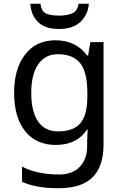

<svg xmlns="http://www.w3.org/2000/svg" viewBox="-20 -760 655 1020"><path d="M275 -546Q328 -546 370.5 -526Q413 -506 443 -465H448L460 -536H530V9Q530 124 471.5 182Q413 240 290 240Q172 240 97 206V125Q176 167 295 167Q364 167 403.5 126.5Q443 86 443 16V-5Q443 -17 444 -39.5Q445 -62 446 -71H442Q388 10 276 10Q172 10 113.5 -63Q55 -136 55 -267Q55 -395 113.5 -470.5Q172 -546 275 -546ZM287 -472Q220 -472 183 -418.5Q146 -365 146 -266Q146 -167 182.5 -114.5Q219 -62 289 -62Q370 -62 407 -105.5Q444 -149 444 -246V-267Q444 -377 406 -424.5Q368 -472 287 -472ZM452 -740Q447 -680 406.5 -643Q366 -606 294 -606Q220 -606 182.5 -642.5Q145 -679 141 -740H195Q200 -699 225 -688Q250 -677 296 -677Q335 -677 363.5 -689Q392 -701 397 -740Z"/></svg>

Font: Noto Sans Old Turkic
Style: Regular
Weight: 400
Designer: Monotype Design Team
Foundry: Monotype Imaging Inc.
Version: Version 2.003; ttfautohint (v1.8.4.7-5d5b)